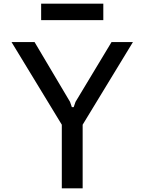

<svg xmlns="http://www.w3.org/2000/svg" viewBox="-20 -1030 790 1050"><path d="M363 -473 373 -444H383L393 -473L590 -800H707L432 -348V0H318V-348L43 -800H169ZM205 -1010H545V-920H205Z"/></svg>

Font: Martian Mono VF sWd Rg
Style: Regular
Weight: 400
Width: 6
Monospace: yes
Designer: Roman Shamin
Foundry: Evil Martians
Version: Version 1.100